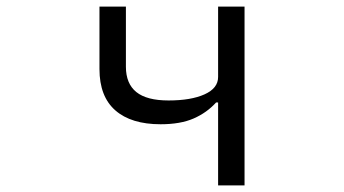

<svg xmlns="http://www.w3.org/2000/svg" viewBox="-20 -561 1040 581"><path d="M640 0V-251H634Q606 -220 566 -202.5Q526 -185 466 -185Q377 -185 329 -227Q281 -269 281 -352V-541H361V-359Q361 -308 392.5 -282.5Q424 -257 490 -257Q558 -257 599 -275.5Q640 -294 640 -328V-541H720V0Z"/></svg>

Font: IBM Plex Sans JP
Style: Regular
Weight: 400
Designer: Mike Abbink; Paul van der Laan; Pieter van Rosmalen; Wujin Sim; Yejin Wi; Jinhee Kim; Boomi Park; Yona Kim; Kichan Ma
Foundry: Sandoll Inc.
Version: Version 1.001